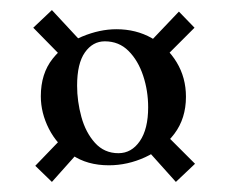

<svg xmlns="http://www.w3.org/2000/svg" viewBox="-20 -393 454 381"><path d="M133 -88 83 -32 50 -64 103 -119ZM99 -284 46 -338 83 -373 135 -317ZM312 -123 367 -68 329 -32 277 -90ZM276 -308 335 -370 366 -338 306 -278ZM196 -65Q153 -65 123 -85.5Q93 -106 77 -137.5Q61 -169 61 -202Q61 -247 84.5 -276.5Q108 -306 143 -320.5Q178 -335 211 -335Q250 -335 281 -317.5Q312 -300 330.5 -269.5Q349 -239 349 -201Q349 -158 326 -127.5Q303 -97 268 -81Q233 -65 196 -65ZM215 -89Q241 -89 257.5 -113Q274 -137 274 -180Q274 -213 264 -243Q254 -273 235 -292Q216 -311 188 -311Q164 -311 148.5 -289Q133 -267 133 -223Q133 -192 141.5 -161Q150 -130 168.5 -109.5Q187 -89 215 -89Z"/></svg>

Font: Cormorant Infant Light
Style: Bold
Weight: 700
Version: Version 4.001